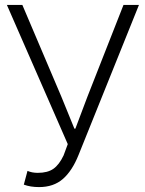

<svg xmlns="http://www.w3.org/2000/svg" viewBox="-20 -749 589 782"><path d="M139 13Q104 13 77 3L92 -53Q110 -45 134 -45Q174 -45 197.5 -61.5Q221 -78 239 -116L256 -162L8 -729H71L230 -355L283 -225H287L336 -355L483 -729H546L300 -118Q274 -53 236 -20Q198 13 139 13Z"/></svg>

Font: Noto Sans Korean Light
Style: Regular
Weight: 300
Designer: Ryoko NISHIZUKA  (kana & ideographs); Paul D. Hunt (Latin, Greek & Cyrillic); Wenlong ZHANG  (bopomofo); Sandoll Communi
Foundry: Adobe Systems Incorporated
Version: Version 1.000;PS 1;hotconv 1.0.78;makeotf.lib2.5.61930